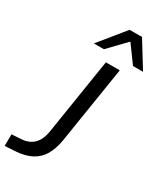

<svg xmlns="http://www.w3.org/2000/svg" viewBox="-271 -1021 943 1113"><g transform="rotate(30 200.0 -464.5)"><path d="M-40 8 -39 -70 24 -74Q58 -76 83.5 -90.5Q109 -105 124.5 -132Q140 -159 146 -199L226 -705H319L237 -188Q227 -129 203 -87.5Q179 -46 136 -23Q93 0 28 4ZM111 -765 251 -937H334L440 -765H373L289 -880L178 -765Z"/></g></svg>

Font: Nunito Sans 12pt ExtraLight 12pt Medium
Style: Italic
Weight: 500
Italic angle: -9°
Version: Version 3.101;gftools[0.9.27]